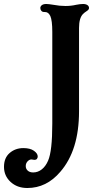

<svg xmlns="http://www.w3.org/2000/svg" viewBox="-150 -698 502 962"><path d="M-130 138Q-130 93 -101.5 68.5Q-73 44 -33 44Q1 44 20 57.5Q39 71 39 86Q39 93 35 98Q31 103 23 103Q18 103 15 102Q1 98 -10 108.5Q-21 119 -21 134Q-21 148 -11 157Q-1 166 16 166Q40 166 59.5 150.5Q79 135 91 107Q112 59 112 -79V-538Q112 -596 102 -618Q92 -639 72 -638H70Q62 -638 57 -644Q52 -650 52 -658Q52 -666 59.5 -672Q67 -678 82 -678Q93 -678 117 -674Q149 -668 178 -668Q206 -668 232 -674Q252 -678 266 -678Q280 -678 288 -672.5Q296 -667 296 -658Q296 -653 292.5 -649Q289 -645 281 -640Q273 -635 266 -628Q246 -608 246 -558V-140Q246 55 152 163Q83 244 -13 244Q-64 244 -97 213.5Q-130 183 -130 138Z"/></svg>

Font: Raigarh Medium
Style: Regular
Weight: 500
Designer: jaikishan Patel
Foundry: MagicType
Version: Version 1.000